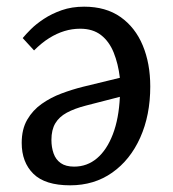

<svg xmlns="http://www.w3.org/2000/svg" viewBox="-20 -541 518 575"><path d="M190 14Q115 14 80 -20.5Q45 -55 45 -113Q45 -154 61.5 -182.5Q78 -211 105 -230Q132 -249 164 -261Q196 -273 228 -281L339 -308Q334 -350 320.5 -383.5Q307 -417 282.5 -436Q258 -455 220 -455Q196 -455 173 -448Q150 -441 127.5 -427Q105 -413 82 -390L48 -427Q57 -438 72.5 -453.5Q88 -469 111.5 -484.5Q135 -500 165 -510.5Q195 -521 232 -521Q297 -521 341 -490Q385 -459 407.5 -405Q430 -351 430 -282Q430 -196 400 -129Q370 -62 316 -24Q262 14 190 14ZM202 -42Q241 -42 270.5 -67Q300 -92 318 -139Q336 -186 339 -251L238 -225Q203 -216 180 -203.5Q157 -191 145.5 -171.5Q134 -152 134 -122Q134 -100 140.5 -81.5Q147 -63 162 -52.5Q177 -42 202 -42Z"/></svg>

Font: Literata
Style: Italic
Weight: 400
Italic angle: -2°
Designer: Latin by Veronika Burian and Jose Scaglione. Greek by Irene Vlachou. Cyrillic by Vera Evstafieva
Foundry: TypeTogether
Version: Version 3.103;gftools[0.9.29]